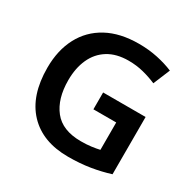

<svg xmlns="http://www.w3.org/2000/svg" viewBox="-162 -885 1056 1057"><g transform="rotate(30 366.5 -357.0)"><path d="M391 -393H661V-29Q604 -11 540 -0.5Q476 10 400 10Q238 10 147.5 -85.5Q57 -181 57 -358Q57 -469 100.5 -551.5Q144 -634 227 -679Q310 -724 429 -724Q492 -724 548 -712Q604 -700 649 -681L605 -575Q566 -592 521 -603.5Q476 -615 426 -615Q349 -615 296.5 -582.5Q244 -550 217.5 -491.5Q191 -433 191 -356Q191 -238 246 -168.5Q301 -99 419 -99Q455 -99 485 -103Q515 -107 536 -112V-286H391Z"/></g></svg>

Font: Noto Sans Lao Looped SemiBold
Style: Regular
Weight: 600
Designer: Mark Frömberg, Ben Mitchell
Foundry: The Fontpad Ltd
Version: Version 1.002; ttfautohint (v1.8.4.7-5d5b)